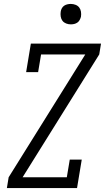

<svg xmlns="http://www.w3.org/2000/svg" viewBox="-20 -957 540 977"><path d="M15 0 24 -55 414 -680H189L174 -590H113L137 -735H494L485 -680L95 -55H320L335 -145H396L372 0ZM340 -833Q328 -833 316.5 -837.5Q305 -842 298 -851Q291 -860 289 -872.5Q287 -885 289 -898Q290 -906 294.5 -914.5Q299 -923 306.5 -928Q314 -933 323 -935Q332 -937 340 -937Q353 -937 364.5 -932.5Q376 -928 383 -919Q390 -910 392 -897.5Q394 -885 392 -872Q390 -864 385.5 -855.5Q381 -847 373.5 -842Q366 -837 357.5 -835Q349 -833 340 -833Z"/></svg>

Font: Iosevka Slab Light
Style: Italic
Weight: 300
Italic angle: -9°
Monospace: yes
Designer: Belleve Invis
Foundry: Belleve Invis
Version: Version 11.1.1; ttfautohint (v1.8.3)